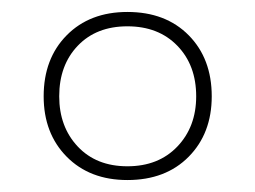

<svg xmlns="http://www.w3.org/2000/svg" viewBox="-20 -690 427 321"><path d="M193 -389Q130 -389 91.5 -428Q53 -467 53 -529Q53 -592 91.5 -631Q130 -670 193 -670Q257 -670 295.5 -631Q334 -592 334 -529Q334 -467 295.5 -428Q257 -389 193 -389ZM193 -412Q245 -412 276.5 -445Q308 -478 308 -529Q308 -581 276.5 -613.5Q245 -646 193 -646Q141 -646 110 -613.5Q79 -581 79 -529Q79 -478 110 -445Q141 -412 193 -412Z"/></svg>

Font: Work Sans ExtraLight
Style: Regular
Weight: 200
Designer: Wei Huang
Foundry: Wei Huang
Version: Version 2.010; ttfautohint (v1.8.3)